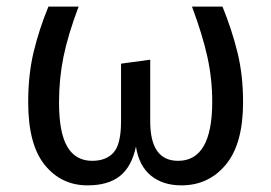

<svg xmlns="http://www.w3.org/2000/svg" viewBox="-20 -547 818 579"><path d="M713 -239Q713 -113 661 -50.5Q609 12 527 12Q471 12 435 -17.5Q399 -47 390 -105Q377 -44 341.5 -16Q306 12 244 12Q165 12 115 -49.5Q65 -111 65 -239Q65 -322 81.5 -390.5Q98 -459 126 -527H217Q185 -442 171.5 -376Q158 -310 158 -238Q158 -147 183 -104.5Q208 -62 258 -62Q300 -62 322.5 -87Q345 -112 345 -181V-355L433 -367V-181Q433 -62 517 -62Q620 -62 620 -240Q620 -309 605.5 -375Q591 -441 559 -527H651Q679 -458 696 -389.5Q713 -321 713 -239Z"/></svg>

Font: FiraGO
Style: Regular
Weight: 400
Designer: bBox Type
Foundry: bBox Type GmbH
Version: Version 1.001;April 20, 2020;FontCreator 12.0.0.2555 64-bit